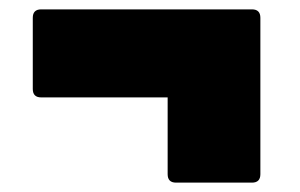

<svg xmlns="http://www.w3.org/2000/svg" viewBox="-20 -460 640 410"><path d="M356 -70Q338 -70 338 -88V-252H68Q50 -252 50 -270V-422Q50 -440 68 -440H518Q536 -440 536 -422V-88Q536 -70 518 -70Z"/></svg>

Font: LINE Seed Sans App Heavy
Style: Regular
Weight: 900
Designer: LINE VX Design & Dalton Maag Ltd & Sandoll Inc
Foundry: Dalton Maag Ltd
Version: Version 1.003